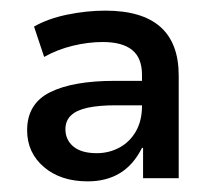

<svg xmlns="http://www.w3.org/2000/svg" viewBox="-20 -734 396 361"><path d="M145 -393Q94 -393 62.5 -420Q31 -447 31 -489Q31 -539 74 -560.5Q117 -582 196 -582H254V-536H197Q166 -536 145 -531.5Q124 -527 113.5 -517Q103 -507 103 -491Q103 -471 118 -458.5Q133 -446 162 -446Q185 -446 204.5 -456.5Q224 -467 235.5 -487Q247 -507 247 -535V-593Q247 -625 228.5 -640Q210 -655 173 -655Q146 -655 117 -648Q88 -641 63 -627L44 -684Q70 -699 106.5 -706.5Q143 -714 178 -714Q247 -714 281.5 -683.5Q316 -653 316 -592V-399H249V-456H247Q231 -424 205.5 -408.5Q180 -393 145 -393Z"/></svg>

Font: Nunito Sans 9pt SemiBold
Style: Regular
Weight: 600
Version: Version 3.101;gftools[0.9.27]